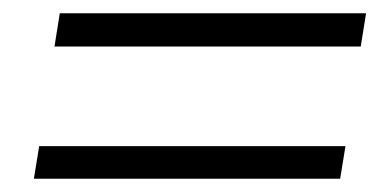

<svg xmlns="http://www.w3.org/2000/svg" viewBox="-20 -431 589 289"><path d="M62 -361 70 -411H531L523 -361ZM31 -162 39 -211H500L492 -162Z"/></svg>

Font: Nunito Sans 10pt SemiCondensed Light
Style: Italic
Weight: 300
Width: 4
Italic angle: -9°
Designer: Vernon Adams
Foundry: Vernon Adams
Version: Version 3.101;gftools[0.9.27]